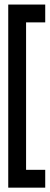

<svg xmlns="http://www.w3.org/2000/svg" viewBox="-20 -738 221 852"><path d="M180.7 -638.7H95.7V15.6H180.7V94.7H16.6V-717.8H180.7Z"/></svg>

Font: mr_KirucoupageG
Style: Regular
Weight: 400
Designer: Jan Henkel
Version: Version 1.00 May 25, 2020, initial release